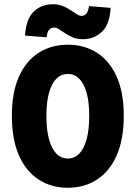

<svg xmlns="http://www.w3.org/2000/svg" viewBox="-20 -874 640 906"><path d="M300 12Q222 12 162.5 -26.5Q103 -65 69.5 -140.5Q36 -216 36 -328Q36 -438 69.5 -512.5Q103 -587 162.5 -625Q222 -663 300 -663Q378 -663 437.5 -625Q497 -587 530.5 -512.5Q564 -438 564 -328Q564 -216 530.5 -140.5Q497 -65 437.5 -26.5Q378 12 300 12ZM300 -126Q331 -126 353.5 -148.5Q376 -171 388.5 -216Q401 -261 401 -328Q401 -393 388.5 -437Q376 -481 353.5 -503Q331 -525 300 -525Q269 -525 246.5 -503Q224 -481 211.5 -437Q199 -393 199 -328Q199 -261 211.5 -216Q224 -171 246.5 -148.5Q269 -126 300 -126ZM371 -689Q344 -689 324 -697.5Q304 -706 288 -716.5Q272 -727 259.5 -735.5Q247 -744 235 -744Q222 -744 212.5 -734.5Q203 -725 200 -698L98 -706Q103 -785 139.5 -819.5Q176 -854 229 -854Q256 -854 276.5 -845.5Q297 -837 313 -826.5Q329 -816 341.5 -807.5Q354 -799 365 -799Q378 -799 387 -809Q396 -819 400 -845L502 -837Q498 -759 461 -724Q424 -689 371 -689Z"/></svg>

Font: Source Code Pro ExtraLight ExtraBold
Style: Regular
Weight: 800
Monospace: yes
Version: Version 1.018;hotconv 1.0.116;makeotfexe 2.5.65601